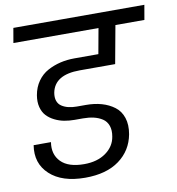

<svg xmlns="http://www.w3.org/2000/svg" viewBox="-84 -815 834 905"><g transform="rotate(-10 333.5 -363.0)"><path d="M27.8 -669.9 40 -740.2H667L654.8 -669.9H516.1L482.9 -488.8H313Q192.9 -488.8 176.8 -405.8Q172.9 -383.3 178.7 -366.7Q184.6 -350.1 198.5 -341.1Q212.4 -332 230.2 -327.6Q248 -323.2 270 -323.2H314Q354.5 -323.2 388.7 -313.5Q422.9 -303.7 449.2 -283.9Q475.6 -264.2 486.8 -230.2Q498 -196.3 490.2 -151.9Q476.1 -75.7 414.8 -30.8Q353.5 14.2 252 14.2Q141.1 14.2 82.8 -39.8Q24.4 -93.8 38.1 -179.2H121.1Q111.8 -121.6 147 -85.7Q182.1 -49.8 257.8 -49.8Q320.8 -49.8 361.8 -79.1Q402.8 -108.4 410.2 -154.8Q415.5 -184.6 407.7 -206.5Q399.9 -228.5 381.6 -240.5Q363.3 -252.4 340.3 -257.8Q317.4 -263.2 289.1 -263.2H249Q223.6 -263.2 200 -267.6Q176.3 -272 154.3 -283Q132.3 -293.9 117.2 -310.1Q102.1 -326.2 95.5 -351.6Q88.9 -377 94.2 -408.2Q100.6 -445.8 120.6 -474.1Q140.6 -502.4 169.7 -518.1Q198.7 -533.7 231 -541.3Q263.2 -548.8 298.8 -548.8H413.1L435.1 -669.9Z"/></g></svg>

Font: Poppins
Style: Italic
Weight: 400
Italic angle: -10°
Designer: Ninad Kale (Devanagari), Jonny Pinhorn (Latin)
Foundry: Indian Type Foundry
Version: Version 3.200;PS 1.000;hotconv 16.6.54;makeotf.lib2.5.65590